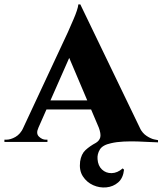

<svg xmlns="http://www.w3.org/2000/svg" viewBox="-55 -643 736 870"><path d="M119 -64Q107 -38 121.5 -24Q136 -10 153 -10H160V0H-35V-10Q-35 -10 -31 -10Q-27 -10 -27 -10Q-7 -10 15 -22.5Q37 -35 51 -64ZM309 -623 310 -497 92 -3H22L253 -498Q256 -505 263 -521Q270 -537 278.5 -556.5Q287 -576 293 -594Q299 -612 300 -623ZM309 -623 607 -5H418L242 -420ZM387 -188V-147H138V-188ZM448 6Q410 14 397.5 34.5Q385 55 387 78Q389 108 407 125Q425 142 451 141.5Q477 141 501 120L507 126Q503 164 480.5 183.5Q458 203 427 206Q396 209 367 196Q338 183 320.5 156Q303 129 308 89Q313 55 332.5 37Q352 19 380 4Q396 -6 399.5 -21.5Q403 -37 392 -67L579 -62Q591 -39 609.5 -27Q628 -15 643 -11.5Q658 -8 661 -8V2Q649 2 624 0.5Q599 -1 568 -2Q537 -3 505 -1.5Q473 0 448 6Z"/></svg>

Font: Cinzel ExtraBold
Style: Regular
Weight: 800
Designer: Natanael Gama
Version: Version 2.000